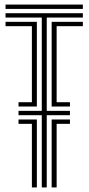

<svg xmlns="http://www.w3.org/2000/svg" viewBox="-20 -820 388 840"><path d="M4.2 -781V-800H342.5V-781ZM162.8 0V-316H61V-335H162.8V-743.2H4.2V-762.2H342.5V-743.2H184.5V-335H286V-316H184.5V0ZM61 -354V-372.8H119.5V-705.5H4.2V-724.5H141.2V-354ZM206 -354V-724.5H342.5V-705.5H227.8V-372.8H286V-354ZM119.5 0V-278.2H61V-297.2H141.2V0ZM206 0V-297.2H286V-278.2H227.8V0Z"/></svg>

Font: Big Shoulders Inline Display
Style: Bold
Weight: 700
Designer: Patric King
Foundry: XO Type Co
Version: Version 1.000